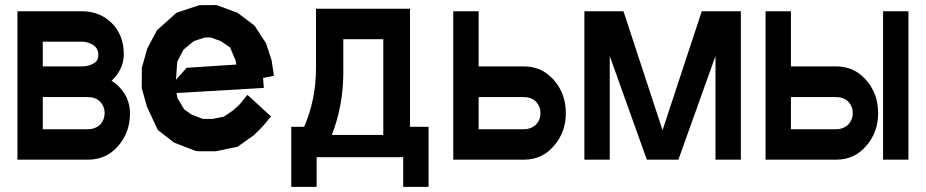

<svg xmlns="http://www.w3.org/2000/svg" viewBox="-20 -645 3655 758"><path d="M327.1 -14.6H48.8V-600.6H301.8Q374.5 -600.6 421.4 -553.7Q468.8 -505.9 468.8 -430.2Q468.8 -403.8 458.5 -379.4Q448.2 -355 428.7 -334.5Q427.2 -333 424.8 -330.6Q422.4 -328.1 420.4 -326.2Q433.6 -318.4 445.3 -307.1Q493.2 -261.7 493.2 -196.8Q493.2 -122.1 446.3 -68.4Q422.9 -42 394.5 -28.8Q364.7 -14.6 327.1 -14.6ZM327.1 -261.7H148.9V-134.8H327.1Q355.5 -134.8 375.5 -153.3Q393.1 -172.4 393.1 -198.7Q393.1 -211.9 388.7 -222.9Q384.3 -233.9 375.5 -243.7Q365.7 -252.9 353.8 -257.3Q341.8 -261.7 327.1 -261.7ZM368.2 -428.7Q368.2 -453.6 349.1 -466.3Q328.6 -480.5 301.8 -480.5H148.9V-382.8H301.8Q315.9 -382.8 327.9 -385.7Q339.8 -388.7 350.1 -395Q359.4 -400.4 363.8 -408.2Q368.2 -416 368.2 -428.7Z M899.9 -209 924.8 -231.4 957 -270.5 1049.8 -185.5 1018.1 -147 982.4 -111.3 917.5 -65.4 831.1 -47.9H767.1L753.4 -48.8L668 -81.5L603 -131.8L560.5 -223.1L539.6 -296.9L540 -377.4L561.5 -453.6L599.6 -525.4L676.8 -594.7L766.6 -624.5L835 -625L917.5 -594.7L984.9 -543.9L1030.3 -474.1L1052.2 -407.7L1061.5 -345.7L1018.6 -337.4L1021.5 -297.9L676.8 -277.8L680.7 -257.3L707 -213.4L735.8 -192.9L780.3 -175.8L817.4 -175.3L862.8 -184.1ZM745.6 -482.9 704.6 -449.2 679.7 -401.4 674.8 -330.1 716.8 -377.4 912.6 -390.1 910.6 -405.3 888.2 -458 852.1 -482.4 812 -497.1H789.1Z M1290 -112.3H1493.2V-490.2H1335.4V-359.4Q1335.4 -228.5 1290 -112.3ZM1598.6 -610.4V-144.5H1671.9V92.8H1571.8V-24.4H1230V92.8H1129.9V-144.5H1180.7Q1227.5 -252 1227.5 -376V-610.4Z M1769.5 -600.6H1869.6V-382.8H2047.9Q2073.2 -382.8 2095.7 -376Q2115.7 -370.1 2133.5 -358.2Q2151.4 -346.2 2167 -328.6Q2190.4 -301.8 2202.1 -269Q2213.9 -236.3 2213.9 -198.7Q2213.9 -123 2167 -69.3Q2143.6 -42 2115.2 -28.8Q2085.4 -14.6 2047.9 -14.6H1769.5ZM2047.9 -261.7H1869.6V-134.8H2047.9Q2076.2 -134.8 2096.2 -153.3Q2113.8 -172.4 2113.8 -198.7Q2113.8 -211.9 2109.4 -222.9Q2105 -233.9 2096.2 -243.7Q2086.4 -252.9 2074.5 -257.3Q2062.5 -261.7 2047.9 -261.7Z M2750.5 -600.6H2904.8V-14.6H2804.7V-423.8L2658.2 -14.6H2533.7L2387.2 -423.8V-14.6H2287.1V-600.6H2441.4L2595.7 -130.9Z M3002.4 -600.6H3102.5V-382.8H3280.8Q3306.2 -382.8 3328.6 -376Q3348.6 -370.1 3366.5 -358.2Q3384.3 -346.2 3399.9 -328.6Q3423.3 -301.8 3435.1 -269Q3446.8 -236.3 3446.8 -198.7Q3446.8 -123 3399.9 -69.3Q3376.5 -42 3348.1 -28.8Q3318.4 -14.6 3280.8 -14.6H3002.4ZM3280.8 -261.7H3102.5V-134.8H3280.8Q3309.1 -134.8 3329.1 -153.3Q3346.7 -172.4 3346.7 -198.7Q3346.7 -211.9 3342.3 -222.9Q3337.9 -233.9 3329.1 -243.7Q3319.3 -252.9 3307.4 -257.3Q3295.4 -261.7 3280.8 -261.7ZM3466.3 -600.6H3566.4V-14.6H3466.3Z"/></svg>

Font: Gap Sans
Style: Black
Weight: 400
Designer: Alexandre Liziard and Etienne Ozeray
Foundry: Interstices.io
Version: Version 1.6.1 - December 3. 2014